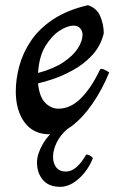

<svg xmlns="http://www.w3.org/2000/svg" viewBox="-20 -497 466 742"><path d="M172 22Q109 22 75 -24Q41 -70 41 -144Q41 -191 54.5 -241.5Q68 -292 99.5 -339Q131 -386 185 -422Q239 -458 320 -477Q355 -465 368 -433Q381 -401 381 -368Q369 -319 336.5 -284Q304 -249 263 -226.5Q222 -204 185 -191.5Q148 -179 127 -175Q132 -123 154.5 -100Q177 -77 206 -77Q252 -77 292 -116.5Q332 -156 365 -225Q367 -231 372 -231Q377 -231 386 -226.5Q395 -222 402 -217Q375 -151 337.5 -96.5Q300 -42 257.5 -10Q215 22 172 22ZM127 -215Q187 -231 225 -256.5Q263 -282 281 -310.5Q299 -339 299 -363Q299 -377 290 -387.5Q281 -398 264 -398Q241 -398 210.5 -378.5Q180 -359 155.5 -319Q131 -279 127 -215ZM213 225Q168 225 145.5 198Q123 171 123 131Q123 99 145 60.5Q167 22 201 0H242Q213 25 199 54Q185 83 185 109Q185 134 197.5 150Q210 166 235 166Q256 166 276 148.5Q296 131 313 100Q320 100 328 104.5Q336 109 339 114Q320 162 284.5 193.5Q249 225 213 225Z"/></svg>

Font: Julee
Style: Regular
Weight: 400
Designer: Julian Tunni
Foundry: Julian Tunni
Version: Version 1.002; ttfautohint (v1.8.4.7-5d5b);gftools[0.9.23]